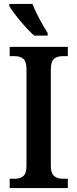

<svg xmlns="http://www.w3.org/2000/svg" viewBox="-20 -951 391 971"><path d="M29 -47H55Q83 -47 98.5 -61Q114 -75 114 -112V-600Q114 -639 98.5 -653Q83 -667 55 -667H29V-714H323V-667H297Q268 -667 252.5 -653Q237 -639 237 -600V-113Q237 -76 253 -61.5Q269 -47 297 -47H323V0H29ZM221 -784V-771H165H153Q122 -798 81.5 -846.5Q41 -895 27 -921V-931H131H144Q157 -898 179 -856.5Q201 -815 221 -784Z"/></svg>

Font: Noto Serif NarrowSemiBold
Style: Regular
Weight: 600
Width: 4
Designer: Monotype Design Team
Foundry: Monotype Imaging Inc.
Version: Version 1.001